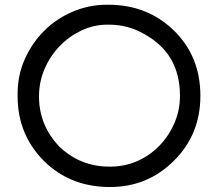

<svg xmlns="http://www.w3.org/2000/svg" viewBox="-20 -750 898 790"><path d="M432.5 19.5Q269.5 19.5 161.5 -87Q52.5 -196 52.5 -353.5V-365.5Q52.5 -440.5 82 -506.8Q111.5 -573 161.5 -623Q211.5 -673 278.8 -701.8Q346 -730.5 419.5 -730.5H426Q586.5 -730.5 695.5 -624.5Q804.5 -518 804.5 -356Q804.5 -197 696.5 -89.5Q588 19.5 432.5 19.5ZM573 -610Q507.5 -648.5 428.5 -648.5H422Q365.5 -648.5 315 -624.5Q264.5 -600.5 225.8 -560.5Q187 -520.5 163.8 -467.2Q140.5 -414 140.5 -353.5Q140.5 -235 223.5 -147.5Q310 -64.5 428.5 -64.5H435Q493 -64.5 544.8 -87.2Q596.5 -110 635.2 -149.8Q674 -189.5 697.2 -242.5Q720.5 -295.5 720.5 -356Q720.5 -530 573 -610Z"/></svg>

Font: MM Phetkon
Style: Regular
Weight: 400
Designer: Khon Soe Zaw Thu
Version: Version 1.00 July 15, 2016, initial release